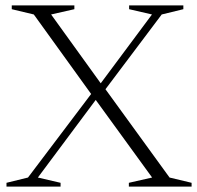

<svg xmlns="http://www.w3.org/2000/svg" viewBox="-20 -690 728 710"><path d="M542.5 -33.5 334 -320.5 120 -33.5 204 -14V0H4V-14L83.5 -33.5L317 -342.5L105 -636.5L23.5 -656V-670H255V-656L169 -636.5L352.5 -382L542 -636.5L457.5 -656V-670H658V-656L578 -636.5L370 -360L607 -33.5L688.5 -14V0H456.5V-14Z"/></svg>

Font: Newsreader Text Light
Style: Regular
Weight: 300
Designer: Hugues Gentile
Foundry: Production Type
Version: Version 1.002